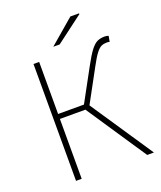

<svg xmlns="http://www.w3.org/2000/svg" viewBox="-151 -925 852 1019"><g transform="rotate(-20 275.0 -415.0)"><path d="M100 0V-660H132V-366H278L376 -546Q405 -600 425 -626Q445 -652 463 -660Q481 -668 504 -668Q510 -668 516 -667Q522 -666 526 -664L520 -632Q514 -634 509.5 -634Q505 -634 500 -634Q486 -634 473 -628Q460 -622 444 -601.5Q428 -581 404 -536L304 -352L540 0H502L276 -338H132V0ZM230 -710 370 -830H418L420 -826L266 -710Z"/></g></svg>

Font: SourceSans3VF
Style: Regular
Weight: 200
Designer: Paul D. Hunt
Foundry: Adobe
Version: Version 3.052;hotconv 1.1.0;makeotfexe 2.6.0